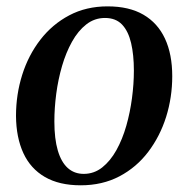

<svg xmlns="http://www.w3.org/2000/svg" viewBox="-20 -556 576 588"><path d="M309.5 -536.5Q375.5 -536.5 419.2 -511Q463 -485.5 485.2 -437.8Q507.5 -390 507.5 -322.5Q507.5 -258 488.8 -198.2Q470 -138.5 434 -91Q398 -43.5 345.8 -16Q293.5 11.5 227 11.5Q161.5 11.5 117.5 -14Q73.5 -39.5 51.5 -87.2Q29.5 -135 29 -201Q29 -266.5 48 -326.8Q67 -387 103.5 -434.2Q140 -481.5 192 -509Q244 -536.5 309.5 -536.5ZM301.5 -501Q269.5 -501 244.2 -481.2Q219 -461.5 200.5 -428.2Q182 -395 170 -353.8Q158 -312.5 152.2 -268.5Q146.5 -224.5 146.5 -184Q146.5 -131 157 -95.2Q167.5 -59.5 187.5 -41.5Q207.5 -23.5 236.5 -23.5Q268 -23.5 293 -43.2Q318 -63 336.5 -96.2Q355 -129.5 366.8 -170.8Q378.5 -212 384.2 -255.5Q390 -299 390 -339.5Q390 -388 381.5 -424.2Q373 -460.5 353.8 -480.8Q334.5 -501 301.5 -501Z"/></svg>

Font: Merriweather 96pt Medium
Style: Italic
Weight: 500
Italic angle: -7.8°
Version: Version 2.101